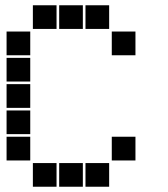

<svg xmlns="http://www.w3.org/2000/svg" viewBox="-20 -715 640 730"><path d="M106 -695Q105 -695 105 -695Q105 -695 105 -694V-606Q105 -605 105 -605Q105 -605 106 -605H194Q195 -605 195 -605Q195 -605 195 -606V-694Q195 -695 195 -695Q195 -695 194 -695ZM206 -695Q205 -695 205 -695Q205 -695 205 -694V-606Q205 -605 205 -605Q205 -605 206 -605H294Q295 -605 295 -605Q295 -605 295 -606V-694Q295 -695 295 -695Q295 -695 294 -695ZM306 -695Q305 -695 305 -695Q305 -695 305 -694V-606Q305 -605 305 -605Q305 -605 306 -605H394Q395 -605 395 -605Q395 -605 395 -606V-694Q395 -695 395 -695Q395 -695 394 -695ZM6 -595Q5 -595 5 -595Q5 -595 5 -594V-506Q5 -505 5 -505Q5 -505 6 -505H94Q95 -505 95 -505Q95 -505 95 -506V-594Q95 -595 95 -595Q95 -595 94 -595ZM406 -595Q405 -595 405 -595Q405 -595 405 -594V-506Q405 -505 405 -505Q405 -505 406 -505H494Q495 -505 495 -505Q495 -505 495 -506V-594Q495 -595 495 -595Q495 -595 494 -595ZM6 -495Q5 -495 5 -495Q5 -495 5 -494V-406Q5 -405 5 -405Q5 -405 6 -405H94Q95 -405 95 -405Q95 -405 95 -406V-494Q95 -495 95 -495Q95 -495 94 -495ZM6 -395Q5 -395 5 -395Q5 -395 5 -394V-306Q5 -305 5 -305Q5 -305 6 -305H94Q95 -305 95 -305Q95 -305 95 -306V-394Q95 -395 95 -395Q95 -395 94 -395ZM6 -295Q5 -295 5 -295Q5 -295 5 -294V-206Q5 -205 5 -205Q5 -205 6 -205H94Q95 -205 95 -205Q95 -205 95 -206V-294Q95 -295 95 -295Q95 -295 94 -295ZM6 -195Q5 -195 5 -195Q5 -195 5 -194V-106Q5 -105 5 -105Q5 -105 6 -105H94Q95 -105 95 -105Q95 -105 95 -106V-194Q95 -195 95 -195Q95 -195 94 -195ZM406 -195Q405 -195 405 -195Q405 -195 405 -194V-106Q405 -105 405 -105Q405 -105 406 -105H494Q495 -105 495 -105Q495 -105 495 -106V-194Q495 -195 495 -195Q495 -195 494 -195ZM106 -95Q105 -95 105 -95Q105 -95 105 -94V-6Q105 -5 105 -5Q105 -5 106 -5H194Q195 -5 195 -5Q195 -5 195 -6V-94Q195 -95 195 -95Q195 -95 194 -95ZM206 -95Q205 -95 205 -95Q205 -95 205 -94V-6Q205 -5 205 -5Q205 -5 206 -5H294Q295 -5 295 -5Q295 -5 295 -6V-94Q295 -95 295 -95Q295 -95 294 -95ZM306 -95Q305 -95 305 -95Q305 -95 305 -94V-6Q305 -5 305 -5Q305 -5 306 -5H394Q395 -5 395 -5Q395 -5 395 -6V-94Q395 -95 395 -95Q395 -95 394 -95Z"/></svg>

Font: Doto Black
Style: Regular
Weight: 900
Monospace: yes
Version: Version 1.000